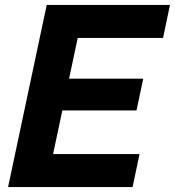

<svg xmlns="http://www.w3.org/2000/svg" viewBox="-20 -760 711 780"><path d="M534.4 -311.2H142.6L170.2 -440.4H562ZM642.4 -606H205.2L233.4 -740H670.6ZM518.6 0H76.4L104.6 -134H546.8ZM167.2 0H12.8L169.8 -740H324.2Z"/></svg>

Font: Be Vietnam Pro Variable Thin
Style: Italic
Weight: 100
Italic angle: -12°
Designer: Lam Bao, Tony Le, Vietanh Nguyen
Foundry: Yellow Type Foundry
Version: Version 1.002